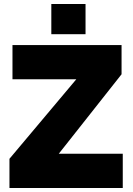

<svg xmlns="http://www.w3.org/2000/svg" viewBox="-20 -934 662 954"><path d="M405 -764V-914H235V-764ZM27 0H590V-170H272L584 -565V-710H42V-540H359L27 -145Z"/></svg>

Font: Raleway Black
Style: Regular
Weight: 900
Designer: Matt McInerney, Pablo Impallari, Rodrigo Fuenzalida
Foundry: Matt McInerney, Pablo Impallari, Rodrigo Fuenzalida
Version: Version 3.000g; ttfautohint (v1.5) -l 8 -r 28 -G 28 -x 14 -D